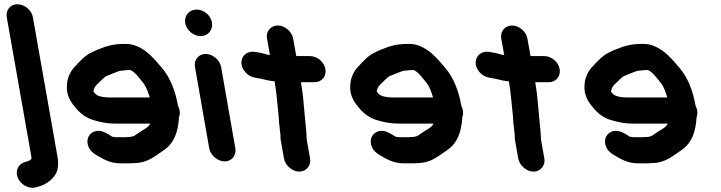

<svg xmlns="http://www.w3.org/2000/svg" viewBox="-20 -765 3395 904"><path d="M135 -683 250 -31C258 12 253 41 236 64C219 87 190 107 156 115L146 118C111 125 75 101 64 72C49 35 70 5 98 -2L107 -5C114 -5 124 -13 127 -16H128C128 -22 128 -27 127 -31L12 -683C6 -717 28 -745 62 -745C96 -745 129 -717 135 -683Z M685 -306C677 -332 669 -356 654 -375C638 -394 618 -424 595 -435H582C578 -435 574 -435 570 -434L549 -432C546 -431 544 -431 542 -431C532 -427 522 -423 511 -419L496 -413C487 -409 475 -406 469 -398C463 -393 456 -387 452 -382L435 -366C428 -358 422 -349 420 -335V-334C422 -332 423 -330 426 -326C438 -309 475 -306 501 -306ZM818 -267C826 -252 830 -233 823 -214C818 -141 800 -91 750 -57C711 -32 677 3 609 3C600 4 593 4 588 4H546C499 4 468 -15 437 -33C418 -43 404 -56 396 -76C382 -113 403 -142 432 -148C462 -154 487 -134 509 -121H513C518 -120 522 -119 525 -119H567C570 -119 576 -119 583 -120C588 -120 592 -120 597 -121L609 -124C620 -130 628 -136 638 -143C655 -155 665 -158 678 -170L685 -179C686 -180 687 -182 687 -183H522C483 -183 453 -190 422 -199C386 -209 357 -231 334 -260C311 -287 292 -319 295 -362C296 -402 315 -436 339 -458C344 -464 349 -470 355 -475C369 -490 390 -509 409 -517L425 -525C433 -529 441 -532 450 -535C479 -548 516 -558 558 -558H577C591 -558 606 -555 621 -549C674 -529 710 -483 746 -441C782 -397 806 -337 818 -267Z M1021 -450 1088 -67C1094 -34 1071 -5 1038 -5C1005 -5 971 -34 965 -67L898 -450C892 -483 915 -511 948 -511C981 -511 1015 -483 1021 -450ZM978 -659C984 -624 959 -595 925 -595C891 -595 858 -622 852 -656C846 -691 871 -720 906 -720C940 -720 972 -693 978 -659Z M1360 -584 1375 -501H1439C1473 -501 1506 -474 1512 -440C1518 -406 1495 -378 1461 -378H1397C1408 -317 1410 -266 1416 -209C1418 -194 1418 -182 1420 -168C1421 -160 1422 -152 1422 -144C1424 -130 1423 -116 1425 -102L1440 -19C1446 14 1422 43 1389 43C1356 43 1323 14 1317 -19L1301 -110C1300 -118 1301 -129 1300 -137C1297 -150 1298 -160 1296 -171C1293 -186 1294 -201 1292 -218C1286 -272 1283 -323 1273 -382C1262 -383 1252 -385 1244 -386C1228 -389 1210 -395 1193 -397L1182 -399C1165 -402 1150 -409 1137 -423C1095 -468 1123 -527 1177 -521L1190 -519C1201 -518 1212 -515 1224 -512C1232 -510 1242 -506 1251 -506L1237 -584C1231 -617 1255 -645 1288 -645C1321 -645 1354 -617 1360 -584Z M2019 -306C2011 -332 2003 -356 1988 -375C1972 -394 1952 -424 1929 -435H1916C1912 -435 1908 -435 1904 -434L1883 -432C1880 -431 1878 -431 1876 -431C1866 -427 1856 -423 1845 -419L1830 -413C1821 -409 1809 -406 1803 -398C1797 -393 1790 -387 1786 -382L1769 -366C1762 -358 1756 -349 1754 -335V-334C1756 -332 1757 -330 1760 -326C1772 -309 1809 -306 1835 -306ZM2152 -267C2160 -252 2164 -233 2157 -214C2152 -141 2134 -91 2084 -57C2045 -32 2011 3 1943 3C1934 4 1927 4 1922 4H1880C1833 4 1802 -15 1771 -33C1752 -43 1738 -56 1730 -76C1716 -113 1737 -142 1766 -148C1796 -154 1821 -134 1843 -121H1847C1852 -120 1856 -119 1859 -119H1901C1904 -119 1910 -119 1917 -120C1922 -120 1926 -120 1931 -121L1943 -124C1954 -130 1962 -136 1972 -143C1989 -155 1999 -158 2012 -170L2019 -179C2020 -180 2021 -182 2021 -183H1856C1817 -183 1787 -190 1756 -199C1720 -209 1691 -231 1668 -260C1645 -287 1626 -319 1629 -362C1630 -402 1649 -436 1673 -458C1678 -464 1683 -470 1689 -475C1703 -490 1724 -509 1743 -517L1759 -525C1767 -529 1775 -532 1784 -535C1813 -548 1850 -558 1892 -558H1911C1925 -558 1940 -555 1955 -549C2008 -529 2044 -483 2080 -441C2116 -397 2140 -337 2152 -267Z M2463 -584 2478 -501H2542C2576 -501 2609 -474 2615 -440C2621 -406 2598 -378 2564 -378H2500C2511 -317 2513 -266 2519 -209C2521 -194 2521 -182 2523 -168C2524 -160 2525 -152 2525 -144C2527 -130 2526 -116 2528 -102L2543 -19C2549 14 2525 43 2492 43C2459 43 2426 14 2420 -19L2404 -110C2403 -118 2404 -129 2403 -137C2400 -150 2401 -160 2399 -171C2396 -186 2397 -201 2395 -218C2389 -272 2386 -323 2376 -382C2365 -383 2355 -385 2347 -386C2331 -389 2313 -395 2296 -397L2285 -399C2268 -402 2253 -409 2240 -423C2198 -468 2226 -527 2280 -521L2293 -519C2304 -518 2315 -515 2327 -512C2335 -510 2345 -506 2354 -506L2340 -584C2334 -617 2358 -645 2391 -645C2424 -645 2457 -617 2463 -584Z M3122 -306C3114 -332 3106 -356 3091 -375C3075 -394 3055 -424 3032 -435H3019C3015 -435 3011 -435 3007 -434L2986 -432C2983 -431 2981 -431 2979 -431C2969 -427 2959 -423 2948 -419L2933 -413C2924 -409 2912 -406 2906 -398C2900 -393 2893 -387 2889 -382L2872 -366C2865 -358 2859 -349 2857 -335V-334C2859 -332 2860 -330 2863 -326C2875 -309 2912 -306 2938 -306ZM3255 -267C3263 -252 3267 -233 3260 -214C3255 -141 3237 -91 3187 -57C3148 -32 3114 3 3046 3C3037 4 3030 4 3025 4H2983C2936 4 2905 -15 2874 -33C2855 -43 2841 -56 2833 -76C2819 -113 2840 -142 2869 -148C2899 -154 2924 -134 2946 -121H2950C2955 -120 2959 -119 2962 -119H3004C3007 -119 3013 -119 3020 -120C3025 -120 3029 -120 3034 -121L3046 -124C3057 -130 3065 -136 3075 -143C3092 -155 3102 -158 3115 -170L3122 -179C3123 -180 3124 -182 3124 -183H2959C2920 -183 2890 -190 2859 -199C2823 -209 2794 -231 2771 -260C2748 -287 2729 -319 2732 -362C2733 -402 2752 -436 2776 -458C2781 -464 2786 -470 2792 -475C2806 -490 2827 -509 2846 -517L2862 -525C2870 -529 2878 -532 2887 -535C2916 -548 2953 -558 2995 -558H3014C3028 -558 3043 -555 3058 -549C3111 -529 3147 -483 3183 -441C3219 -397 3243 -337 3255 -267Z"/></svg>

Font: Blanket
Style: ReversedObl
Weight: 700
Foundry: Cannot Into Space Fonts
Version: Version 0.9